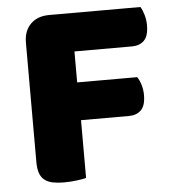

<svg xmlns="http://www.w3.org/2000/svg" viewBox="-47 -650 626 698"><g transform="rotate(-5 265.5 -300.5)"><path d="M491 -606Q498 -595 503.5 -576.5Q509 -558 509 -538Q509 -499 492.5 -482.5Q476 -466 448 -466H238V-353H457Q465 -342 470.5 -324Q476 -306 476 -286Q476 -248 459.5 -231.5Q443 -215 415 -215H240V-4Q229 -1 205.5 2Q182 5 159 5Q136 5 118.5 1.5Q101 -2 89 -11Q77 -20 71 -36Q65 -52 65 -78V-513Q65 -556 90 -581Q115 -606 158 -606Z"/></g></svg>

Font: Baloo Tammudu
Style: Regular
Weight: 400
Designer: Omkar Shende and Ek Type
Foundry: Ek Type
Version: Version 1.007;PS 1.000;hotconv 1.0.88;makeotf.lib2.5.647800